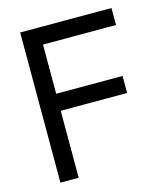

<svg xmlns="http://www.w3.org/2000/svg" viewBox="-107 -790 758 873"><g transform="rotate(-15 272.5 -353.5)"><path d="M69.3 -707H155.3V0H69.3ZM153.3 -707H499V-627H153.3ZM153.3 -395.5H467.8V-315.4H153.3Z"/></g></svg>

Font: Wanted Sans Variable
Style: Regular
Weight: 400
Designer: Original Design by Kil Hyung-jin and Kang Hanbin, Wanted Lab, Inc; Hangeul from Source Han Sans by Jang Soo-young and Ka
Foundry: Wanted Lab, Inc.
Version: Version 1.003;Glyphs 3.2 (3227)